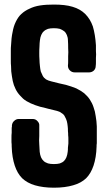

<svg xmlns="http://www.w3.org/2000/svg" viewBox="-20 -829 484 857"><path d="M79.1 -33.2C93.8 -19.5 112.3 -8.8 135.7 -2C159.2 4.9 187.5 8.8 220.7 8.8C254.9 8.8 283.2 4.9 306.6 -2C331.1 -8.8 349.6 -19.5 364.3 -33.2C378.9 -47.9 389.6 -66.4 397.5 -89.8C405.3 -113.3 410.2 -141.6 411.1 -174.8C411.1 -179.7 411.1 -184.6 412.1 -189.5V-204.1V-218.8V-233.4V-248V-264.6C411.1 -281.2 410.2 -295.9 407.2 -310.5C405.3 -325.2 402.3 -337.9 397.5 -350.6C393.6 -363.3 387.7 -374 380.9 -384.8C374 -395.5 365.2 -404.3 355.5 -413.1C345.7 -420.9 334 -427.7 320.3 -434.6C306.6 -440.4 291 -445.3 274.4 -450.2C265.6 -452.1 255.9 -454.1 244.1 -457C231.4 -460 219.7 -462.9 209 -465.8C200.2 -467.8 192.4 -470.7 185.5 -474.6C179.7 -478.5 174.8 -483.4 170.9 -490.2C168 -496.1 165 -502.9 162.1 -509.8C160.2 -516.6 159.2 -525.4 158.2 -534.2C157.2 -543.9 156.2 -553.7 156.2 -562.5C155.3 -572.3 155.3 -582 155.3 -591.8C155.3 -601.6 155.3 -611.3 156.2 -621.1C156.2 -630.9 157.2 -640.6 158.2 -649.4C159.2 -658.2 161.1 -666 164.1 -672.9C167 -679.7 170.9 -685.5 175.8 -689.5C180.7 -694.3 186.5 -697.3 194.3 -700.2C201.2 -702.1 210 -703.1 220.7 -703.1C230.5 -703.1 239.3 -702.1 247.1 -700.2C253.9 -697.3 260.7 -694.3 266.6 -689.5C271.5 -685.5 275.4 -679.7 278.3 -672.9C281.2 -666 283.2 -658.2 283.2 -649.4C284.2 -637.7 284.2 -626 284.2 -614.3C285.2 -601.6 285.2 -589.8 284.2 -578.1V-556.6C284.2 -549.8 284.2 -543 283.2 -536.1C283.2 -527.3 286.1 -520.5 292 -514.6C297.9 -508.8 304.7 -505.9 313.5 -505.9H377.9C385.7 -505.9 392.6 -508.8 398.4 -513.7C404.3 -519.5 407.2 -526.4 407.2 -534.2C408.2 -540 408.2 -545.9 408.2 -551.8V-570.3C409.2 -581.1 409.2 -591.8 408.2 -600.6V-627C406.2 -659.2 401.4 -687.5 394.5 -710.9C386.7 -733.4 375 -752 360.4 -766.6C345.7 -781.2 327.1 -792 303.7 -798.8C281.2 -805.7 252.9 -808.6 220.7 -808.6C198.2 -808.6 177.7 -807.6 159.2 -804.7C140.6 -801.8 125 -796.9 111.3 -790C97.7 -784.2 85.9 -776.4 75.2 -766.6C65.4 -757.8 57.6 -746.1 50.8 -732.4C43.9 -718.8 39.1 -703.1 36.1 -685.5C32.2 -668 30.3 -648.4 29.3 -627C28.3 -619.1 28.3 -611.3 28.3 -603.5V-581.1V-557.6C28.3 -549.8 28.3 -542 29.3 -534.2C29.3 -517.6 30.3 -502.9 33.2 -488.3C35.2 -473.6 38.1 -460.9 42 -449.2C46.9 -436.5 51.8 -425.8 58.6 -416C65.4 -406.2 74.2 -397.5 83 -388.7C91.8 -380.9 103.5 -374 116.2 -368.2C128.9 -362.3 142.6 -357.4 159.2 -352.5C168.9 -350.6 180.7 -347.7 194.3 -343.8C208 -340.8 221.7 -336.9 234.4 -334C242.2 -332 249 -329.1 254.9 -324.2C261.7 -320.3 266.6 -315.4 269.5 -308.6C273.4 -301.8 276.4 -294.9 278.3 -288.1C280.3 -281.2 281.2 -273.4 282.2 -264.6C283.2 -257.8 283.2 -251 283.2 -244.1C284.2 -237.3 284.2 -231.4 284.2 -225.6C285.2 -218.8 285.2 -212.9 285.2 -207V-188.5C284.2 -182.6 284.2 -176.8 283.2 -169.9C283.2 -164.1 283.2 -158.2 282.2 -151.4C281.2 -142.6 279.3 -133.8 276.4 -127C273.4 -120.1 270.5 -115.2 265.6 -110.4C260.7 -105.5 254.9 -102.5 247.1 -99.6C240.2 -97.7 231.4 -96.7 220.7 -96.7C210 -96.7 201.2 -97.7 194.3 -99.6C186.5 -102.5 179.7 -105.5 174.8 -110.4C169.9 -115.2 166 -120.1 163.1 -127C160.2 -133.8 158.2 -142.6 157.2 -151.4C156.2 -162.1 156.2 -172.9 155.3 -184.6C154.3 -196.3 154.3 -209 155.3 -221.7V-244.1V-266.6C156.2 -275.4 153.3 -282.2 147.5 -288.1C141.6 -294.9 134.8 -297.9 126 -297.9H63.5C55.7 -297.9 48.8 -294.9 43 -289.1C37.1 -284.2 34.2 -277.3 33.2 -269.5V-262.7C32.2 -260.7 32.2 -258.8 32.2 -256.8V-236.3C31.2 -229.5 31.2 -221.7 31.2 -214.8V-194.3C32.2 -187.5 32.2 -181.6 32.2 -174.8C33.2 -141.6 38.1 -113.3 45.9 -89.8C53.7 -66.4 64.5 -47.9 79.1 -33.2Z"/></svg>

Font: Yellow Ladder Regular
Style: Regular
Weight: 400
Designer: Zima Creative
Version: Version 2.002